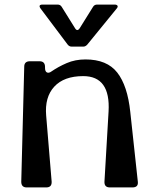

<svg xmlns="http://www.w3.org/2000/svg" viewBox="-20 -820 696 840"><path d="M583 -25Q586 0 559 0H461Q436 0 437 -25L455 -332Q464 -487 344 -487Q260 -487 217.5 -441Q175 -395 182 -314L206 -25Q207 0 182 0H97Q73 0 73 -25L86 -528Q86 -552 111 -552H153Q177 -552 177 -527V-523Q177 -507 185.5 -503Q194 -499 206 -508Q235 -528 272 -544Q309 -560 354 -560Q448 -560 493 -502.5Q538 -445 550 -330ZM158 -782Q145 -800 167 -800H232Q244 -800 250 -790L308 -697Q318 -680 329 -697L387 -790Q393 -800 405 -800H481Q491 -800 494 -795Q497 -790 490 -782L362 -625Q354 -616 344 -616H294Q283 -616 276 -625Z"/></svg>

Font: OpenDyslexic 3
Style: Regular
Weight: 400
Designer: Abelardo Gonzalez
Version: Version 1.000;PS 001.001;hotconv 1.0.56